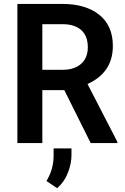

<svg xmlns="http://www.w3.org/2000/svg" viewBox="-20 -731 640 981"><path d="M308.6 -270.5 443.4 0H579.6V-6.3L427.2 -301.8Q456.5 -314.9 480.2 -333Q503.9 -351.1 521.5 -375.5Q538.1 -398.9 547.4 -429.2Q556.6 -459.5 556.6 -496.6Q556.6 -549.8 538.3 -589.8Q520 -629.9 486.3 -656.2Q452.1 -683.1 405.3 -697Q358.4 -710.9 301.3 -710.9H68.8V0H196.3V-270.5ZM196.3 -374.5V-607.4H301.3Q330.6 -607.4 353.5 -600.1Q376.5 -592.8 393.1 -579.1Q410.6 -564.5 419.7 -541.7Q428.7 -519 428.7 -489.7Q428.7 -464.4 421.1 -444.1Q413.6 -423.8 399.4 -409.7Q382.8 -392.6 358.2 -383.5Q333.5 -374.5 302.2 -374.5ZM345.2 61.5V27.3H253.9V63Q253.9 99.6 244.9 131.3Q235.8 163.1 217.3 193.8L272 230.5Q309.1 198.2 327.1 151.4Q345.2 104.5 345.2 61.5Z"/></svg>

Font: Roboto Mono SemiBold
Style: Regular
Weight: 600
Monospace: yes
Designer: Google
Version: Version 3.000